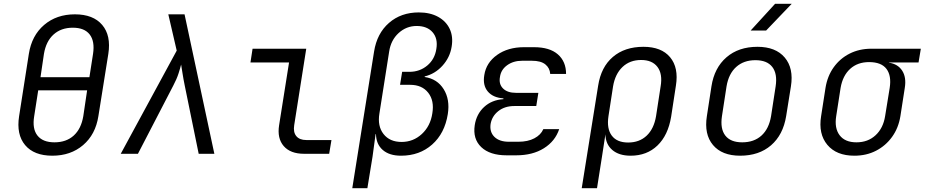

<svg xmlns="http://www.w3.org/2000/svg" viewBox="-20 -805 4840 1005"><path d="M254 10Q158 10 111.5 -45.5Q65 -101 80 -197L131 -523Q146 -619 211 -674.5Q276 -730 372 -730Q468 -730 515 -674.5Q562 -619 547 -523L495 -197Q480 -101 415 -45.5Q350 10 254 10ZM192 -401H448L467 -523Q477 -589 449.5 -624.5Q422 -660 361 -660Q300 -660 260.5 -624.5Q221 -589 210 -523ZM265 -60Q327 -60 366 -95.5Q405 -131 416 -197L436 -332H180L159 -197Q148 -131 176 -95.5Q204 -60 265 -60Z M612 0 905 -540 861 -730H946L1102 0H1020L947 -357Q940 -391 935.5 -420.5Q931 -450 928 -467Q924 -450 914.5 -420.5Q905 -391 887 -357L702 0Z M1572 0Q1500 0 1465 -40.5Q1430 -81 1441 -150L1493 -478H1291L1302 -550H1583L1520 -150Q1514 -113 1531 -92.5Q1548 -72 1583 -72H1715L1703 0Z M1824 180 1938 -535Q1953 -630 2016 -685Q2079 -740 2172 -740Q2231 -740 2273 -717Q2315 -694 2334 -653.5Q2353 -613 2344 -560Q2335 -504 2296 -461Q2257 -418 2203 -405V-402Q2269 -392 2302.5 -338Q2336 -284 2324 -208Q2308 -107 2242 -48.5Q2176 10 2079 10Q2018 10 1983.5 -20Q1949 -50 1948 -103H1946L1930 15L1903 180ZM2082 -62Q2143 -62 2188 -103.5Q2233 -145 2243 -212Q2254 -278 2221.5 -319.5Q2189 -361 2127 -361H2074L2085 -429H2123Q2177 -429 2216.5 -462Q2256 -495 2264 -549Q2273 -603 2244.5 -636Q2216 -669 2161 -669Q2107 -669 2066.5 -632Q2026 -595 2017 -535L1966 -211Q1955 -145 1987.5 -103.5Q2020 -62 2082 -62Z M2682 8H2632Q2544 8 2499 -35Q2454 -78 2465 -150Q2474 -208 2514 -245Q2554 -282 2615 -286V-290Q2560 -294 2533 -326.5Q2506 -359 2515 -412Q2525 -477 2582 -517.5Q2639 -558 2723 -558H2775Q2857 -558 2900 -520.5Q2943 -483 2943 -418H2860Q2858 -449 2834.5 -468Q2811 -487 2764 -487H2713Q2667 -487 2634.5 -463.5Q2602 -440 2597 -402Q2590 -365 2613 -342Q2636 -319 2681 -319H2798L2787 -250H2672Q2622 -250 2588.5 -223.5Q2555 -197 2548 -156Q2542 -114 2568 -88.5Q2594 -63 2644 -63H2693Q2743 -63 2777 -81Q2811 -99 2824 -129H2907Q2886 -66 2827 -29Q2768 8 2682 8Z M3025 180 3111 -357Q3126 -454 3188 -507Q3250 -560 3348 -560Q3442 -560 3487.5 -505.5Q3533 -451 3518 -357L3493 -194Q3477 -97 3421.5 -43.5Q3366 10 3281 10Q3220 10 3185 -20Q3150 -50 3149 -102L3131 15L3105 180ZM3268 -59Q3327 -59 3365 -95Q3403 -131 3414 -197L3438 -353Q3449 -418 3421.5 -454.5Q3394 -491 3336 -491Q3277 -491 3238.5 -454.5Q3200 -418 3189 -353L3165 -197Q3155 -132 3182 -95.5Q3209 -59 3268 -59Z M3854 10Q3759 10 3712 -46Q3665 -102 3680 -197L3704 -353Q3719 -450 3782.5 -505Q3846 -560 3945 -560Q4040 -560 4087.5 -504Q4135 -448 4120 -353L4095 -197Q4079 -99 4016 -44.5Q3953 10 3854 10ZM3865 -60Q3927 -60 3966 -95.5Q4005 -131 4016 -197L4040 -353Q4050 -419 4022.5 -454.5Q3995 -490 3934 -490Q3873 -490 3833.5 -454.5Q3794 -419 3783 -353L3759 -197Q3749 -131 3776.5 -95.5Q3804 -60 3865 -60ZM3909 -645 4037 -785H4124L3990 -645Z M4452 10Q4358 10 4310.5 -47Q4263 -104 4278 -197L4301 -345Q4311 -407 4344 -453Q4377 -499 4427.5 -524.5Q4478 -550 4541 -550H4800L4788 -478H4633V-477Q4680 -470 4702.5 -435Q4725 -400 4716 -345L4693 -197Q4683 -135 4649.5 -88.5Q4616 -42 4565.5 -16Q4515 10 4452 10ZM4463 -60Q4523 -60 4563 -97Q4603 -134 4613 -197L4637 -345Q4647 -409 4620 -444.5Q4593 -480 4529 -480Q4469 -480 4430 -444.5Q4391 -409 4380 -345L4357 -197Q4347 -134 4375 -97Q4403 -60 4463 -60Z"/></svg>

Font: JetBrains Mono NL Light
Style: Italic
Weight: 300
Italic angle: -9°
Designer: Philipp Nurullin, Konstantin Bulenkov
Foundry: JetBrains
Version: Version 2.304; ttfautohint (v1.8.4.7-5d5b)